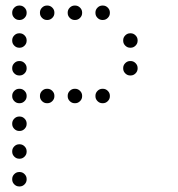

<svg xmlns="http://www.w3.org/2000/svg" viewBox="-20 -696 640 692"><path d="M49 -676Q39 -676 31.5 -668.5Q24 -661 24 -651V-649Q24 -639 31.5 -631.5Q39 -624 49 -624H51Q61 -624 68.5 -631.5Q76 -639 76 -649V-651Q76 -661 68.5 -668.5Q61 -676 51 -676ZM149 -676Q139 -676 131.5 -668.5Q124 -661 124 -651V-649Q124 -639 131.5 -631.5Q139 -624 149 -624H151Q161 -624 168.5 -631.5Q176 -639 176 -649V-651Q176 -661 168.5 -668.5Q161 -676 151 -676ZM249 -676Q239 -676 231.5 -668.5Q224 -661 224 -651V-649Q224 -639 231.5 -631.5Q239 -624 249 -624H251Q261 -624 268.5 -631.5Q276 -639 276 -649V-651Q276 -661 268.5 -668.5Q261 -676 251 -676ZM349 -676Q339 -676 331.5 -668.5Q324 -661 324 -651V-649Q324 -639 331.5 -631.5Q339 -624 349 -624H351Q361 -624 368.5 -631.5Q376 -639 376 -649V-651Q376 -661 368.5 -668.5Q361 -676 351 -676ZM49 -576Q39 -576 31.5 -568.5Q24 -561 24 -551V-549Q24 -539 31.5 -531.5Q39 -524 49 -524H51Q61 -524 68.5 -531.5Q76 -539 76 -549V-551Q76 -561 68.5 -568.5Q61 -576 51 -576ZM449 -576Q439 -576 431.5 -568.5Q424 -561 424 -551V-549Q424 -539 431.5 -531.5Q439 -524 449 -524H451Q461 -524 468.5 -531.5Q476 -539 476 -549V-551Q476 -561 468.5 -568.5Q461 -576 451 -576ZM49 -476Q39 -476 31.5 -468.5Q24 -461 24 -451V-449Q24 -439 31.5 -431.5Q39 -424 49 -424H51Q61 -424 68.5 -431.5Q76 -439 76 -449V-451Q76 -461 68.5 -468.5Q61 -476 51 -476ZM449 -476Q439 -476 431.5 -468.5Q424 -461 424 -451V-449Q424 -439 431.5 -431.5Q439 -424 449 -424H451Q461 -424 468.5 -431.5Q476 -439 476 -449V-451Q476 -461 468.5 -468.5Q461 -476 451 -476ZM49 -376Q39 -376 31.5 -368.5Q24 -361 24 -351V-349Q24 -339 31.5 -331.5Q39 -324 49 -324H51Q61 -324 68.5 -331.5Q76 -339 76 -349V-351Q76 -361 68.5 -368.5Q61 -376 51 -376ZM149 -376Q139 -376 131.5 -368.5Q124 -361 124 -351V-349Q124 -339 131.5 -331.5Q139 -324 149 -324H151Q161 -324 168.5 -331.5Q176 -339 176 -349V-351Q176 -361 168.5 -368.5Q161 -376 151 -376ZM249 -376Q239 -376 231.5 -368.5Q224 -361 224 -351V-349Q224 -339 231.5 -331.5Q239 -324 249 -324H251Q261 -324 268.5 -331.5Q276 -339 276 -349V-351Q276 -361 268.5 -368.5Q261 -376 251 -376ZM349 -376Q339 -376 331.5 -368.5Q324 -361 324 -351V-349Q324 -339 331.5 -331.5Q339 -324 349 -324H351Q361 -324 368.5 -331.5Q376 -339 376 -349V-351Q376 -361 368.5 -368.5Q361 -376 351 -376ZM49 -276Q39 -276 31.5 -268.5Q24 -261 24 -251V-249Q24 -239 31.5 -231.5Q39 -224 49 -224H51Q61 -224 68.5 -231.5Q76 -239 76 -249V-251Q76 -261 68.5 -268.5Q61 -276 51 -276ZM49 -176Q39 -176 31.5 -168.5Q24 -161 24 -151V-149Q24 -139 31.5 -131.5Q39 -124 49 -124H51Q61 -124 68.5 -131.5Q76 -139 76 -149V-151Q76 -161 68.5 -168.5Q61 -176 51 -176ZM49 -76Q39 -76 31.5 -68.5Q24 -61 24 -51V-49Q24 -39 31.5 -31.5Q39 -24 49 -24H51Q61 -24 68.5 -31.5Q76 -39 76 -49V-51Q76 -61 68.5 -68.5Q61 -76 51 -76Z"/></svg>

Font: Doto Rounded
Style: Regular
Weight: 400
Monospace: yes
Version: Version 1.000